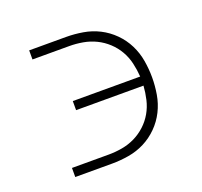

<svg xmlns="http://www.w3.org/2000/svg" viewBox="-98 -642 796 755"><g transform="rotate(-20 300.0 -265.0)"><path d="M95 0V-38H249Q277 -38 305.5 -43Q334 -48 359.5 -60.5Q385 -73 406 -92.5Q427 -112 441 -136.5Q455 -161 461.5 -189Q468 -217 470 -246H188V-284H470Q468 -313 461.5 -341Q455 -369 441 -393.5Q427 -418 406 -437.5Q385 -457 359.5 -469.5Q334 -482 305.5 -487Q277 -492 249 -492H95V-530H249Q284 -530 319.5 -524Q355 -518 386.5 -502Q418 -486 443.5 -460.5Q469 -435 485 -403Q501 -371 507 -335.5Q513 -300 513 -265Q513 -230 507 -194.5Q501 -159 485 -127Q469 -95 443.5 -69.5Q418 -44 386.5 -28Q355 -12 319.5 -6Q284 0 249 0Z"/></g></svg>

Font: Iosevka Curly XLtEx
Style: Regular
Weight: 200
Width: 7
Monospace: yes
Designer: Belleve Invis
Foundry: Belleve Invis
Version: Version 11.1.0; ttfautohint (v1.8.3)